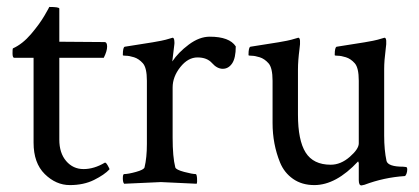

<svg xmlns="http://www.w3.org/2000/svg" viewBox="-20 -534 1223 561"><path d="M283.2 -365.2H153.3V-126Q153.3 -86.9 173.3 -63.5Q193.4 -40 224.1 -40Q254.9 -40 286.1 -58.6Q289.1 -60.5 294.9 -50.3Q300.8 -40 299.8 -39.1Q285.2 -23.4 254.9 -8.3Q224.6 6.8 184.1 6.8Q143.6 6.8 110.8 -25.4Q78.1 -57.6 78.1 -117.2V-365.2H21.5Q16.6 -365.2 16.6 -378.4Q16.6 -391.6 17.6 -392.6Q45.9 -405.3 70.8 -434.6Q95.7 -463.9 109.9 -488.3Q124 -512.7 124 -513.7Q153.3 -513.7 153.3 -508.8V-412.1L285.2 -411.1Q293 -411.1 293 -397.9Q293 -384.8 283.2 -365.2Z M592.8 -426.8Q650.4 -426.8 668.9 -398.4Q668.9 -364.3 658.2 -348.6Q647.5 -333 630.9 -333Q614.3 -333 599.6 -349.6Q585 -366.2 557.1 -366.2Q529.3 -366.2 506.8 -337.9Q484.4 -309.6 484.4 -278.3V-131.8Q484.4 -75.2 492.2 -44.9Q494.1 -38.1 518.1 -31.7Q542 -25.4 551.8 -25.4Q554.7 -25.4 555.7 -13.7Q556.6 -2 554.7 2.9Q457 -2 450.2 -2Q443.4 -2 342.8 2.9Q338.9 -1 338.9 -13.2Q338.9 -25.4 342.8 -25.4Q354.5 -25.4 377.4 -31.7Q400.4 -38.1 402.3 -44.9Q409.2 -73.2 409.2 -113.3V-297.9Q409.2 -335.9 397.5 -349.1Q385.7 -362.3 371.6 -366.7Q357.4 -371.1 348.1 -371.1Q338.9 -371.1 338.9 -373Q338.9 -396.5 344.7 -397.5Q448.2 -413.1 464.4 -418Q480.5 -422.9 484.4 -423.8Q488.3 -423.8 489.3 -415.5Q490.2 -407.2 489.3 -403.3L483.4 -354.5Q501 -380.9 531.7 -403.8Q562.5 -426.8 592.8 -426.8Z M1102.5 -333V-137.7Q1102.5 -95.7 1109.4 -63.5Q1114.3 -46.9 1158.2 -46.9L1167 -45.9Q1169.9 -44.9 1169.9 -38.6Q1169.9 -32.2 1167.5 -25.9Q1165 -19.5 1162.1 -19.5Q1102.1 -15.6 1044.9 5.9L1036.1 7.8Q1028.3 7.8 1028.3 -7.8V-57.6L1026.4 -62.5Q961.9 6.8 898.4 6.8Q862.3 6.8 836.4 -11.2Q810.5 -29.3 798.3 -59.1Q776.4 -112.8 776.4 -174.8V-297.9Q776.4 -335.9 764.6 -349.1Q752.9 -362.3 738.8 -366.7Q724.6 -371.1 715.3 -371.1Q706.1 -371.1 706.1 -373Q706.1 -396.5 711.9 -397.5Q815.4 -413.1 831.5 -418Q847.7 -422.9 851.6 -423.8Q859.9 -423.8 855 -390.1Q850.6 -356.4 850.6 -331.1V-199.2Q850.6 -124 873 -88.4Q895.5 -52.7 946.3 -52.7Q975.6 -52.7 1002 -75.7Q1028.3 -98.6 1028.3 -115.2V-297.9Q1028.3 -335.9 1016.6 -349.1Q1004.9 -362.3 990.7 -366.7Q976.6 -371.1 967.3 -371.1Q958 -371.1 958 -373Q958 -396.5 963.9 -397.5Q1067.4 -413.1 1083.5 -418Q1099.6 -422.9 1103.5 -423.8Q1111.8 -423.8 1106.9 -390.1Q1102.5 -356.4 1102.5 -333Z"/></svg>

Font: CrimsonText-Roman
Style: Roman
Weight: 400
Version: Version 0.13